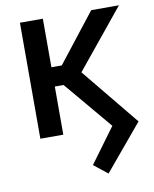

<svg xmlns="http://www.w3.org/2000/svg" viewBox="-84 -605 709 882"><g transform="rotate(-10 270.0 -164.5)"><path d="M350.6 211.9 286.6 161.1 405.8 -1 214.4 -228.5 282.2 -299.8 527.8 0ZM69.8 0V-541H176.8V0ZM142.6 -224.6 142.1 -314.5H225.1L402.3 -541H531.7L273.4 -224.6Z"/></g></svg>

Font: Inter 17pt Medium
Style: Regular
Weight: 500
Version: Version 4.001;git-66647c0bb